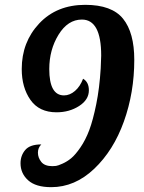

<svg xmlns="http://www.w3.org/2000/svg" viewBox="-20 -770 596 795"><path d="M65 -94Q65 -126 84.5 -149Q104 -172 151 -172Q137 -158 137 -138Q137 -117 151 -99.5Q165 -82 197 -82Q204 -82 212 -83Q220 -84 239 -92.5Q258 -101 275 -115Q292 -129 313 -159.5Q334 -190 349.5 -231Q365 -272 378.5 -338.5Q392 -405 397 -487Q399 -525 399 -540Q399 -689 319 -689Q261 -689 222.5 -626.5Q184 -564 184 -484Q184 -375 245 -375Q269 -375 290.5 -393.5Q312 -412 324 -444Q348 -430 348 -396Q348 -357 307.5 -331Q267 -305 214 -305Q142 -305 106 -356.5Q70 -408 70 -484Q70 -596 142.5 -673Q215 -750 333 -750Q443 -750 489.5 -692.5Q536 -635 536 -522Q536 -387 493 -267Q450 -147 370 -71Q290 5 192 5Q128 5 96.5 -23.5Q65 -52 65 -94Z"/></svg>

Font: Lobster Two
Style: Bold Italic
Weight: 700
Designer: Pablo Impallari
Foundry: Pablo Impallari. www.impallari.com
Version: Version 1.006